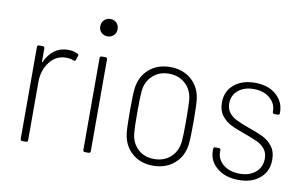

<svg xmlns="http://www.w3.org/2000/svg" viewBox="-74 -843 1577 993"><g transform="rotate(10 714.5 -346.5)"><path d="M292 -496 296 -494Q302 -490 300 -484L298 -480L293 -463Q290 -453 280 -457Q262 -465 237 -464Q187 -463 154 -420Q121 -377 121 -315V-10Q121 0 111 0H92Q82 0 82 -10V-492Q82 -502 92 -502H111Q121 -502 121 -492V-423Q121 -420 122.5 -419.5Q124 -419 125 -422Q143 -462 173 -484Q203 -506 244 -506Q272 -506 292 -496Z M386 -655Q386 -675 399 -688Q412 -701 432 -701Q452 -701 464.5 -688Q477 -675 477 -655Q477 -636 464.5 -623Q452 -610 432 -610Q412 -610 399 -622.5Q386 -635 386 -655ZM411 -10V-492Q411 -502 421 -502H440Q450 -502 450 -492V-10Q450 0 440 0H421Q411 0 411 -10Z M617 -132Q613 -167 613 -252Q613 -336 617 -370Q625 -433 669 -471.5Q713 -510 780 -510Q847 -510 891 -471.5Q935 -433 943 -370Q947 -335 947 -251Q947 -167 943 -132Q935 -69 890.5 -30.5Q846 8 779 8Q713 8 669 -30.5Q625 -69 617 -132ZM905 -141Q908 -170 908 -251Q908 -333 905 -362Q900 -412 865.5 -443.5Q831 -475 779 -475Q728 -475 694 -443.5Q660 -412 655 -362Q652 -332 652 -251Q652 -169 655 -141Q660 -90 693.5 -58.5Q727 -27 779 -27Q831 -27 865.5 -58.5Q900 -90 905 -141Z M1071 -122V-131Q1071 -141 1081 -141H1099Q1109 -141 1109 -131V-122Q1109 -83 1142 -56Q1175 -29 1228 -29Q1280 -29 1311.5 -56.5Q1343 -84 1343 -128Q1343 -159 1326.5 -179Q1310 -199 1286 -210Q1262 -221 1218 -237Q1171 -253 1142 -268Q1113 -283 1093.5 -309Q1074 -335 1074 -376Q1074 -435 1116 -470.5Q1158 -506 1226 -506Q1295 -506 1337 -469.5Q1379 -433 1379 -377V-374Q1379 -364 1369 -364H1352Q1342 -364 1342 -374V-377Q1342 -418 1309.5 -445.5Q1277 -473 1225 -473Q1174 -473 1143 -446.5Q1112 -420 1112 -378Q1112 -349 1127.5 -329.5Q1143 -310 1166.5 -298.5Q1190 -287 1231 -272Q1281 -255 1310.5 -240.5Q1340 -226 1361 -199Q1382 -172 1382 -129Q1382 -69 1340 -32.5Q1298 4 1229 4Q1159 4 1115 -32Q1071 -68 1071 -122Z"/></g></svg>

Font: Barlow Semi Condensed ExLight
Style: Regular
Weight: 275
Width: 4
Designer: Jeremy Tribby
Foundry: Tribby Type
Version: Version 1.408